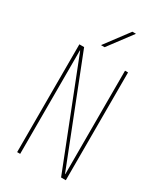

<svg xmlns="http://www.w3.org/2000/svg" viewBox="-231 -1039 963 1127"><g transform="rotate(30 250.0 -475.0)"><path d="M221.7 -790H197.3L317.4 -950.2H341.8ZM392.6 -29.3H394.5V-730.5H415V0H382.8L107.4 -701.2H105.5V0H85V-730.5H117.2Z"/></g></svg>

Font: Mgen+ 1m thin
Style: Regular
Weight: 100
Designer: [Source Han Sans]
Ryoko NISHIZUKA  (kana & ideographs); Paul D. Hunt (Latin, Greek & Cyrillic); Wenlong ZHANG  (bopomofo
Version: Version 1.059.20150602